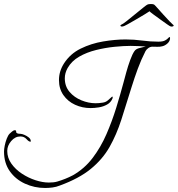

<svg xmlns="http://www.w3.org/2000/svg" viewBox="-48 -855 883 954"><path d="M176 79Q123 79 76 57.5Q29 36 0.5 -4.5Q-28 -45 -28 -102Q-28 -114 -24.5 -131.5Q-21 -149 -14.5 -166Q-8 -183 0 -191Q4 -195 12 -201.5Q20 -208 25 -208Q32 -208 32 -203Q32 -198 33 -196Q37 -192 42.5 -191Q48 -190 54 -190Q61 -190 73 -185Q85 -180 95 -172Q105 -164 105 -153Q105 -151 103 -151Q95 -151 83.5 -164Q72 -177 53 -177Q27 -177 7.5 -154Q-12 -131 -12 -105Q-12 -71 8.5 -42Q29 -13 61 8Q93 29 128.5 40.5Q164 52 194 52Q205 52 216 51Q227 50 237 47Q257 41 276 33.5Q295 26 314 16Q372 -17 412.5 -70.5Q453 -124 481 -188.5Q509 -253 529.5 -319.5Q550 -386 566 -446Q571 -465 579.5 -496Q588 -527 599 -557Q610 -587 620 -601Q627 -612 646 -616.5Q665 -621 676 -624Q657 -625 638.5 -626Q620 -627 601 -627Q567 -627 521.5 -622.5Q476 -618 429.5 -606.5Q383 -595 345.5 -573.5Q308 -552 288 -517Q274 -492 274 -466Q274 -426 297.5 -398.5Q321 -371 356.5 -356.5Q392 -342 427 -342Q444 -342 462 -345Q477 -347 487.5 -356Q498 -365 509 -375Q509 -376 509.5 -375.5Q510 -375 510 -375Q512 -375 512 -369Q512 -367 511 -366Q503 -346 484 -335.5Q465 -325 443 -321.5Q421 -318 402 -318Q361 -318 325 -334.5Q289 -351 267 -382.5Q245 -414 245 -457Q245 -501 270 -540Q301 -588 353 -613.5Q405 -639 464.5 -649Q524 -659 576 -659Q618 -659 658.5 -653.5Q699 -648 739 -648Q761 -648 772 -654Q783 -660 787.5 -665.5Q792 -671 795 -671Q797 -671 797 -666Q797 -651 784.5 -639.5Q772 -628 758 -625Q747 -622 734 -622.5Q721 -623 710 -623Q699 -623 689.5 -616.5Q680 -610 675 -601Q653 -558 636.5 -513Q620 -468 606 -423Q579 -335 555 -260.5Q531 -186 496.5 -125Q462 -64 403.5 -16Q345 32 249 67Q232 74 213 76.5Q194 79 176 79ZM558 -723Q554 -723 551 -725.5Q548 -728 554 -732Q562 -735 581.5 -750.5Q601 -766 623.5 -784.5Q646 -803 663.5 -817Q681 -831 684 -832Q689 -835 702 -835Q714 -835 718 -832Q720 -831 733 -816.5Q746 -802 763 -783Q780 -764 794.5 -749Q809 -734 812 -732Q815 -731 815 -728Q815 -725 809.5 -723.5Q804 -722 799 -724Q797 -724 782 -734.5Q767 -745 747.5 -759Q728 -773 712.5 -784.5Q697 -796 695 -799Q690 -795 670.5 -783.5Q651 -772 627.5 -758Q604 -744 585.5 -734Q567 -724 564 -724Q562 -723 558 -723Z"/></svg>

Font: Beau Rivage
Style: Regular
Weight: 400
Designer: Robert E. Leuschke
Foundry: Robert E. Leuschke
Version: Version 1.010; ttfautohint (v1.8.3)